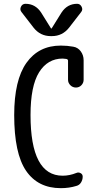

<svg xmlns="http://www.w3.org/2000/svg" viewBox="-20 -980 540 1010"><path d="M299.8 9.8Q179.7 9.8 117.2 -81.5Q54.7 -172.9 54.7 -375Q54.7 -558.6 119.1 -649.4Q183.6 -740.2 299.8 -740.2Q334 -740.2 365.2 -734.4Q389.6 -730.5 404.8 -710Q419.9 -689.5 419.9 -663.1V-560.5Q419.9 -543.9 408.2 -531.7Q396.5 -519.5 379.4 -519.5Q362.3 -519.5 350.1 -531.7Q337.9 -543.9 337.9 -560.5V-660.2Q337.9 -668 329.1 -669.9Q315.4 -671.9 309.6 -671.9Q230.5 -671.9 185.5 -599.6Q140.6 -527.3 140.6 -375Q140.6 -55.7 309.6 -55.7Q345.7 -55.7 381.8 -70.3Q392.6 -75.2 403.8 -69.3Q415 -63.5 415 -50.8Q415 -34.2 406.2 -20Q397.5 -5.9 381.8 -2Q343.8 9.8 299.8 9.8ZM385.7 -960Q401.4 -960 409.2 -944.8Q417 -929.7 407.2 -917L343.8 -835Q308.6 -790 252.9 -790H247.1Q191.4 -790 156.2 -835L92.8 -917Q83 -929.7 90.3 -944.8Q97.7 -960 114.3 -960Q166 -960 196.3 -914.1L248 -831.1Q248 -830.1 250 -830.1Q252 -830.1 252 -831.1L303.7 -914.1Q334 -960 385.7 -960Z"/></svg>

Font: Rounded Mgen+ 1mn regular
Style: Regular
Weight: 400
Designer: [Source Han Sans]
Ryoko NISHIZUKA  (kana & ideographs); Paul D. Hunt (Latin, Greek & Cyrillic); Wenlong ZHANG  (bopomofo
Version: Version 1.059.20150602